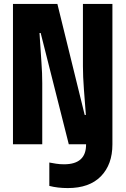

<svg xmlns="http://www.w3.org/2000/svg" viewBox="-20 -734 640 977"><path d="M325 223Q435 223 493.5 163Q552 103 552 1V-714H402V-397Q402 -345 407 -279Q412 -213 417 -149H411L272 -714H46V0H195V-311Q195 -361 191 -415Q187 -469 181 -566H187L330 0H418Q419 102 306 102Q284 102 265.5 99Q247 96 231 93V212Q273 223 325 223Z"/></svg>

Font: Noto Sans Mono UI ExtraBold
Style: Regular
Weight: 800
Designer: Monotype Design team
Foundry: Monotype Imaging Inc.
Version: 1.000